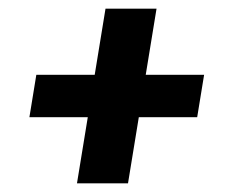

<svg xmlns="http://www.w3.org/2000/svg" viewBox="-20 -562 540 444"><path d="M158 -138 183 -291H48L64 -389H199L224 -542H342L317 -389H452L436 -291H301L276 -138Z"/></svg>

Font: Iosevka Term Curly Hv Obl
Style: Regular
Weight: 900
Italic angle: -9°
Designer: Belleve Invis
Foundry: Belleve Invis
Version: Version 32.3.0